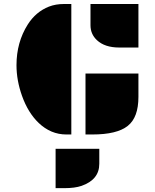

<svg xmlns="http://www.w3.org/2000/svg" viewBox="-20 -685 789 978"><path d="M440.9 -664.6H685.1V-442.9H587.4Q513.7 -442.9 473.6 -480.5Q440.9 -511.2 440.9 -556.6ZM317.9 0Q238.8 0 177.2 -58.6Q123 -110.4 92.3 -196.3Q64 -275.4 64 -353Q64 -469.7 121.6 -560.5Q162.6 -625 229.5 -651.4Q263.7 -664.6 305.7 -664.6H343.3V0ZM415.5 -310.5H685.1V-191.4Q685.1 -86.9 630.9 -43.9Q576.2 0 450.2 0H415.5ZM485.8 72.8V149.4Q485.8 230 395.5 261.7Q361.3 273.4 308.6 273.4H263.2V72.8Z"/></svg>

Font: Plaster
Style: Regular
Weight: 400
Designer: Eben Sorkin
Foundry: Eben Sorkin
Version: Version 1.007